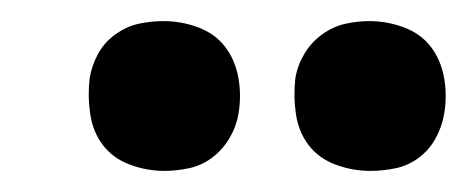

<svg xmlns="http://www.w3.org/2000/svg" viewBox="-20 -761 442 182"><path d="M331 -599Q314 -599 298 -605Q282 -611 272.5 -623.5Q263 -636 260.5 -653Q258 -670 260 -687Q262 -699 268.5 -710Q275 -721 285.5 -728.5Q296 -736 307.5 -738.5Q319 -741 330 -741Q347 -741 363 -735Q379 -729 388.5 -716.5Q398 -704 401 -687Q404 -670 401 -653Q399 -641 393 -630Q387 -619 377 -611.5Q367 -604 355 -601.5Q343 -599 331 -599ZM136 -599Q119 -599 103 -605Q87 -611 77.5 -623.5Q68 -636 65.5 -653Q63 -670 65 -687Q67 -699 73 -710Q79 -721 89.5 -728.5Q100 -736 111.5 -738.5Q123 -741 135 -741Q152 -741 168 -735Q184 -729 193.5 -716.5Q203 -704 206 -687Q209 -670 206 -653Q204 -641 197.5 -630Q191 -619 181 -611.5Q171 -604 159 -601.5Q147 -599 136 -599Z"/></svg>

Font: Iosevka QP
Style: Bold Italic
Weight: 700
Italic angle: -9°
Designer: Belleve Invis
Foundry: Belleve Invis
Version: Version 20.0.0; ttfautohint (v1.8.4)